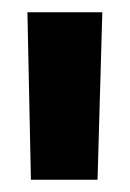

<svg xmlns="http://www.w3.org/2000/svg" viewBox="-20 -720 212 313"><path d="M30.4 -427 24.7 -700H146.8L139 -427Z"/></svg>

Font: Georama ExtraCondensed Thin
Style: Regular
Weight: 100
Width: 2
Designer: Jean-Baptiste Levee
Foundry: Production Type
Version: Version 1.001